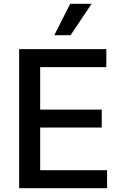

<svg xmlns="http://www.w3.org/2000/svg" viewBox="-20 -984 643 1004"><path d="M536 -727V-633H190V-411H512V-317H190V-94H540V0H80V-727ZM459 -964 349 -800H264L347 -964Z"/></svg>

Font: Sinter Medium
Style: Regular
Weight: 500
Foundry: Adobe & rsms
Version: Version 1.000